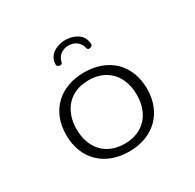

<svg xmlns="http://www.w3.org/2000/svg" viewBox="-130 -703 865 853"><g transform="rotate(-30 302.5 -277.0)"><path d="M302.7 -535.2C332 -535.2 360.8 -517.6 366.2 -484.4C368.2 -478.5 372.6 -476.6 377.4 -476.6C385.3 -476.6 394 -482.4 394 -488.3C394 -549.3 332.5 -563.5 302.7 -563.5C272.9 -563.5 211.4 -549.3 211.4 -488.3C211.4 -482.4 220.2 -476.6 228 -476.6C232.9 -476.6 237.3 -478.5 239.3 -484.4C244.6 -517.6 273.4 -535.2 302.7 -535.2ZM302.7 -397C179.2 -397 95.7 -319.3 95.7 -194.3C95.7 -70.8 179.2 8.3 302.7 8.3C426.3 8.3 509.8 -70.8 509.8 -194.3C509.8 -319.3 426.3 -397 302.7 -397ZM302.7 -31.7C204.6 -31.7 148.4 -99.1 148.4 -194.3C148.4 -289.1 204.6 -356.9 302.7 -356.9C400.9 -356.9 457 -289.1 457 -194.3C457 -99.1 400.9 -31.7 302.7 -31.7Z"/></g></svg>

Font: Cutive Mono
Style: Regular
Weight: 400
Monospace: yes
Designer: Vernon Adams
Foundry: Vernon Adams
Version: Version 1.002